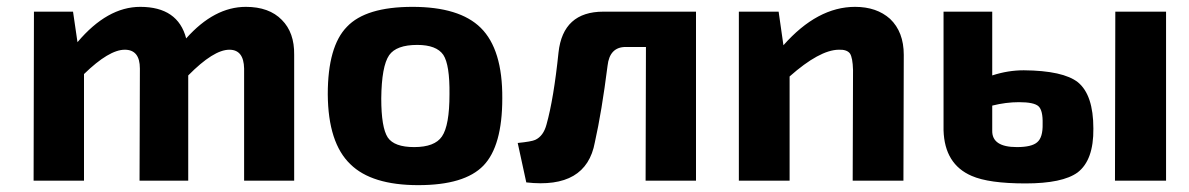

<svg xmlns="http://www.w3.org/2000/svg" viewBox="-20 -527 3468 560"><path d="M206 -404Q293 -507 389 -507Q499 -507 523 -415Q605 -507 697 -507Q765 -507 802 -469Q839 -432 838 -367V0H692V-327Q691 -382 649 -382Q603 -382 529 -307V0H387L388 -327Q388 -382 344 -382Q298 -382 225 -311V0H78L79 -493H193Z M1382 -446Q1446 -383 1445 -240Q1445 -101 1390 -44Q1335 13 1200 13Q1064 13 1002 -48Q937 -110 936 -252Q936 -392 992 -449Q1047 -507 1183 -507Q1320 -507 1382 -446ZM1115 -366Q1093 -334 1092 -240Q1092 -155 1111 -126Q1130 -98 1188 -98Q1248 -98 1269 -129Q1291 -161 1291 -252Q1292 -338 1273 -367Q1253 -396 1197 -396Q1136 -396 1115 -366Z M2010 0H1863L1864 -390H1805Q1758 -390 1752 -335Q1735 -201 1715 -112Q1690 25 1515 5L1490 -110Q1530 -114 1541 -119Q1565 -130 1574 -164Q1595 -239 1609 -374Q1622 -493 1740 -493H2010Z M2265 -395Q2364 -507 2474 -507Q2537 -507 2576 -472Q2616 -434 2616 -367L2615 0H2467L2468 -323Q2467 -359 2459 -371Q2450 -383 2426 -382Q2370 -381 2283 -304V0H2135V-493H2251Z M3381 0H3232L3233 -493H3381ZM2874 -307Q2920 -322 2966 -322Q3081 -321 3124 -287Q3169 -250 3169 -152Q3170 -60 3123 -24Q3079 8 2971 8Q2864 8 2814 -14Q2735 -48 2732 -147V-493H2874ZM2874 -146Q2873 -98 2946 -98Q2989 -98 3005 -112Q3022 -126 3021 -166Q3022 -205 3009 -217Q2996 -229 2952 -229Q2914 -229 2874 -219Z"/></svg>

Font: Taylor Sans Bold LRS
Style: Bold
Weight: 700
Italic angle: -8°
Designer: Natanael Gama
Version: Version 1.001 September 8, 2015